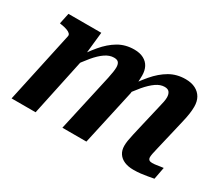

<svg xmlns="http://www.w3.org/2000/svg" viewBox="-101 -781 1168 1018"><g transform="rotate(30 482.5 -272.5)"><path d="M37 0H184L266 -386L259 -390L275 -539H74L60 -473L71 -471Q91 -468 105 -463Q119 -458 126 -451Q133 -444 131 -435ZM853 -216 884 -348Q891 -377 894.5 -401Q898 -425 898 -446Q898 -478 885 -501Q872 -524 847 -537Q822 -550 786 -550Q732 -550 689 -525Q646 -500 608.5 -456Q571 -412 534 -354L542 -307Q574 -355 602.5 -388.5Q631 -422 657.5 -440.5Q684 -459 710 -459Q731 -459 739.5 -447Q748 -435 748 -416Q748 -404 745 -388.5Q742 -373 736 -349L707 -225Q697 -182 691 -155.5Q685 -129 682.5 -112.5Q680 -96 680 -82Q680 -54 693 -34.5Q706 -15 729.5 -5Q753 5 785 5Q808 5 829.5 2.5Q851 0 870 -3.5Q889 -7 906 -10L920 -84Q912 -83 901 -81.5Q890 -80 878 -78Q866 -76 853 -76Q840 -76 834 -81.5Q828 -87 828 -98Q828 -105 830.5 -119Q833 -133 839 -156.5Q845 -180 853 -216ZM348 0H495L570 -340Q571 -348 572 -364Q573 -380 574 -398Q575 -416 575.5 -430.5Q576 -445 576 -451Q576 -481 564.5 -503Q553 -525 529.5 -537.5Q506 -550 472 -550Q418 -550 375.5 -525Q333 -500 296 -456Q259 -412 222 -354L230 -307Q263 -355 291 -388.5Q319 -422 346 -440.5Q373 -459 400 -459Q421 -459 428.5 -448.5Q436 -438 436 -420Q436 -408 433.5 -391.5Q431 -375 426 -351Z"/></g></svg>

Font: Roboto Serif SemiBold
Style: Italic
Weight: 600
Italic angle: -10°
Version: Version 1.007